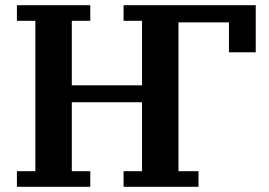

<svg xmlns="http://www.w3.org/2000/svg" viewBox="-20 -718 1033 738"><path d="M45 -60H116V-638H45V-698H327V-638H256V-390H526V-638H455V-698H963V-517H860V-632H666V-60H743V0H455V-60H526V-325H256V-60H327V0H45Z"/></svg>

Font: IBM Plex Serif SemiBold
Style: Regular
Weight: 600
Designer: Mike Abbink, Paul van der Laan, Pieter van Rosmalen
Foundry: Bold Monday
Version: Version 2.5